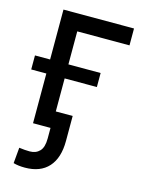

<svg xmlns="http://www.w3.org/2000/svg" viewBox="-115 -614 666 891"><g transform="rotate(15 218.0 -168.5)"><path d="M416 -545.9V-464.8H165V0H77.1V-545.9ZM4.4 -238.8V-306.2H319.8V-238.8ZM93.3 209Q61.5 209 38.1 202.1L44.9 126.5Q72.3 130.4 95.7 130.4Q125.5 130.4 143.3 111.8Q161.1 93.3 161.1 50.8V0H123.5V-80.1H246.1V40Q246.1 121.6 206.8 165.3Q167.5 209 93.3 209Z"/></g></svg>

Font: Inter
Style: Regular
Weight: 400
Designer: Rasmus Andersson
Foundry: rsms
Version: Version 4.001;git-9221beed3